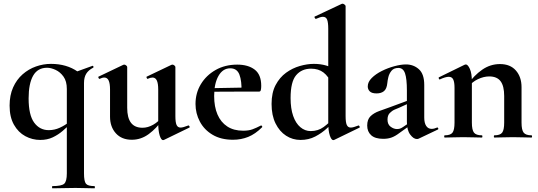

<svg xmlns="http://www.w3.org/2000/svg" viewBox="-20 -745 2916 1040"><path d="M198 13Q155 13 117 -7.5Q79 -28 55.5 -69.5Q32 -111 32 -173Q32 -229 51 -271.5Q70 -314 102.5 -342.5Q135 -371 175 -385Q215 -399 256 -399Q341 -399 401 -357L342 -263Q342 -305 324 -330Q306 -355 281 -366.5Q256 -378 235 -378Q184 -378 159.5 -335Q135 -292 135 -212Q135 -122 165 -81Q195 -40 244 -40Q275 -40 303.5 -53Q332 -66 354 -84L363 -77Q343 -56 319 -35.5Q295 -15 265.5 -1Q236 13 198 13ZM264 275Q262 275 262 269Q262 263 264 263Q314 263 328 250Q342 237 342 194V-338L480 -388Q484 -390 486 -385Q488 -380 484 -378Q459 -365 447 -345.5Q435 -326 435 -295V194Q435 237 445.5 250Q456 263 491 263Q494 263 494 269Q494 275 491 275Q471 275 444.5 274Q418 273 389 273Q355 273 322.5 274Q290 275 264 275Z M694 12Q639 12 607.5 -23Q576 -58 576 -113V-260Q576 -293 568.5 -309Q561 -325 545 -325Q534 -325 520 -318Q516 -317 513.5 -323Q511 -329 514 -330L648 -394Q651 -395 653 -395Q658 -395 663.5 -390.5Q669 -386 669 -382V-161Q669 -107 689.5 -80Q710 -53 752 -53Q781 -53 810 -69.5Q839 -86 856 -111L862 -99Q828 -50 786 -19Q744 12 694 12ZM930 -382V-116Q930 -82 936.5 -68Q943 -54 958 -54Q965 -54 975.5 -57Q986 -60 999 -65Q1003 -67 1006 -61.5Q1009 -56 1006 -54L868 13Q866 14 863 14Q853 14 845 -11Q837 -36 837 -82V-260Q837 -293 829.5 -309Q822 -325 806 -325Q795 -325 780 -318Q777 -317 774.5 -323Q772 -329 775 -330L909 -394Q911 -395 914 -395Q919 -395 924.5 -390.5Q930 -386 930 -382Z M1242 12Q1177 12 1131.5 -15Q1086 -42 1062.5 -86.5Q1039 -131 1039 -182Q1039 -241 1068 -289Q1097 -337 1148 -366Q1199 -395 1265 -395Q1324 -395 1359.5 -368Q1395 -341 1395 -280Q1395 -267 1393 -258Q1391 -249 1384 -249H1288Q1290 -306 1277 -340.5Q1264 -375 1227 -375Q1187 -375 1163.5 -334Q1140 -293 1140 -225Q1140 -167 1158 -125Q1176 -83 1211 -60Q1246 -37 1297 -37Q1327 -37 1347.5 -44.5Q1368 -52 1393 -65Q1395 -67 1398.5 -63Q1402 -59 1400 -56Q1363 -19 1324.5 -3.5Q1286 12 1242 12ZM1105 -248 1104 -267 1323 -271V-249Z M1608 13Q1565 13 1529.5 -10Q1494 -33 1472.5 -76.5Q1451 -120 1451 -182Q1451 -243 1473 -284.5Q1495 -326 1529.5 -351Q1564 -376 1604 -387.5Q1644 -399 1680 -399Q1716 -399 1747 -390Q1778 -381 1803 -368L1780 -287Q1759 -332 1732 -352.5Q1705 -373 1665 -373Q1614 -373 1584 -337.5Q1554 -302 1554 -214Q1554 -157 1568 -117Q1582 -77 1607 -56Q1632 -35 1663 -35Q1703 -35 1733 -57Q1763 -79 1791 -110L1801 -101Q1780 -77 1751.5 -50.5Q1723 -24 1687.5 -5.5Q1652 13 1608 13ZM1852 -712V-116Q1852 -82 1858.5 -68Q1865 -54 1880 -54Q1887 -54 1897.5 -57Q1908 -60 1921 -65Q1924 -67 1927 -61.5Q1930 -56 1928 -54L1790 13Q1787 14 1785 14Q1775 14 1766.5 -11Q1758 -36 1758 -82V-589Q1758 -623 1752 -638.5Q1746 -654 1729 -654Q1722 -654 1712.5 -651Q1703 -648 1692 -643Q1688 -642 1685 -648Q1682 -654 1684 -655L1831 -724Q1833 -725 1835 -725Q1840 -725 1846 -720.5Q1852 -716 1852 -712Z M2248 6Q2244 8 2238 8Q2220 8 2202 -16Q2184 -40 2184 -85V-255Q2184 -318 2174 -347.5Q2164 -377 2138 -377Q2113 -377 2100.5 -361.5Q2088 -346 2083.5 -327Q2079 -308 2078 -295Q2075 -264 2060 -251.5Q2045 -239 2020 -239Q1994 -239 1983 -250Q1972 -261 1972 -277Q1972 -301 1993.5 -322.5Q2015 -344 2048 -360.5Q2081 -377 2116.5 -386.5Q2152 -396 2179 -396Q2220 -396 2249 -370Q2278 -344 2278 -285V-108Q2278 -79 2288.5 -63Q2299 -47 2318 -47Q2332 -47 2347 -54Q2351 -56 2353.5 -50.5Q2356 -45 2351 -43ZM2056 7Q2012 7 1990.5 -12.5Q1969 -32 1969 -65Q1969 -98 1987 -115.5Q2005 -133 2034 -143.5Q2063 -154 2094 -165L2194 -202L2198 -187L2141 -161Q2133 -158 2118 -151.5Q2103 -145 2091 -132.5Q2079 -120 2079 -97Q2079 -71 2096 -58.5Q2113 -46 2130 -46Q2138 -46 2145.5 -48Q2153 -50 2163 -57L2213 -91L2214 -75L2144 -25Q2122 -8 2102 -0.5Q2082 7 2056 7Z M2658 0Q2655 0 2655 -6Q2655 -12 2658 -12Q2689 -12 2700 -26.5Q2711 -41 2711 -81V-225Q2711 -279 2691.5 -305Q2672 -331 2630 -331Q2600 -331 2568.5 -316Q2537 -301 2518 -275L2513 -287Q2548 -337 2592 -367.5Q2636 -398 2688 -398Q2744 -398 2774.5 -363Q2805 -328 2805 -273V-81Q2805 -41 2816.5 -26.5Q2828 -12 2859 -12Q2862 -12 2862 -6Q2862 0 2859 0Q2839 0 2813 -1Q2787 -2 2758 -2Q2730 -2 2704 -1Q2678 0 2658 0ZM2389 0Q2386 0 2386 -6Q2386 -12 2389 -12Q2420 -12 2431 -26.5Q2442 -41 2442 -81V-269Q2442 -300 2435 -314.5Q2428 -329 2411 -329Q2402 -329 2390 -325.5Q2378 -322 2363 -315Q2359 -313 2357 -319Q2355 -325 2357 -326L2496 -394Q2502 -396 2503 -396Q2514 -396 2525 -372Q2536 -348 2536 -303V-81Q2536 -41 2547.5 -26.5Q2559 -12 2590 -12Q2593 -12 2593 -6Q2593 0 2590 0Q2570 0 2544 -1Q2518 -2 2489 -2Q2461 -2 2435 -1Q2409 0 2389 0Z"/></svg>

Font: Cormorant Garamond Light
Style: Bold
Weight: 700
Version: Version 4.001